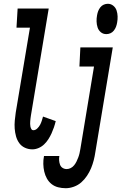

<svg xmlns="http://www.w3.org/2000/svg" viewBox="-20 -780 641 1013"><path d="M151 8Q130 8 111.5 -0.5Q93 -9 81.5 -25Q70 -41 64.5 -61Q59 -81 57.5 -102Q56 -123 58 -144Q60 -165 63 -186L138 -634H67L73 -735H237L143 -170Q142 -163 141 -155.5Q140 -148 139.5 -141Q139 -134 139 -126.5Q139 -119 140.5 -112Q142 -105 145.5 -99Q149 -93 156 -93Q167 -93 176.5 -102Q186 -111 191.5 -121.5Q197 -132 200.5 -143Q204 -154 207 -165L274 -141Q270 -124 264.5 -108Q259 -92 252 -76.5Q245 -61 235.5 -46Q226 -31 213 -18.5Q200 -6 183.5 1Q167 8 151 8ZM541 -600Q524 -600 512 -610Q500 -620 495 -635Q490 -650 489.5 -666.5Q489 -683 492 -699Q494 -711 498 -721.5Q502 -732 509.5 -741.5Q517 -751 527.5 -755.5Q538 -760 549 -760Q565 -760 577.5 -750Q590 -740 595 -725Q600 -710 600.5 -693.5Q601 -677 598 -661Q596 -649 592 -638.5Q588 -628 580.5 -618.5Q573 -609 562.5 -604.5Q552 -600 541 -600ZM327 213Q306 213 286.5 208Q267 203 252 191Q237 179 227.5 162Q218 145 213.5 125.5Q209 106 208.5 85Q208 64 212 44Q212 44 212 44Q212 44 212 43H293Q293 43 293 43Q293 43 293 44Q291 55 292 67Q293 79 297 89.5Q301 100 310.5 106Q320 112 332 112Q343 112 353.5 106.5Q364 101 371.5 91.5Q379 82 384 71.5Q389 61 393 50.5Q397 40 399.5 29Q402 18 404 6L476 -429H399L404 -530H575L483 23Q480 44 474.5 65.5Q469 87 460.5 107.5Q452 128 439 147.5Q426 167 409 182Q392 197 370 205Q348 213 327 213Z"/></svg>

Font: Iosevka Curly Extended
Style: Bold Italic
Weight: 700
Width: 7
Italic angle: -9°
Monospace: yes
Designer: Belleve Invis
Foundry: Belleve Invis
Version: Version 11.1.0; ttfautohint (v1.8.3)